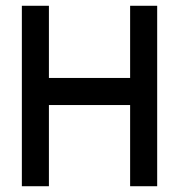

<svg xmlns="http://www.w3.org/2000/svg" viewBox="-20 -645 622 665"><path d="M55.7 0V-625H149.4V-375H430.7V-625H524.4V0H430.7V-281.2H149.4V0Z"/></svg>

Font: Terminal Grotesque
Style: Regular
Weight: 400
Designer: Raphaël Bastide
Foundry: http://raphaelbastide.com
Version: Version 1.0